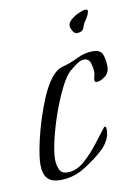

<svg xmlns="http://www.w3.org/2000/svg" viewBox="-64 -528 401 578"><g transform="rotate(-10 136.5 -239.0)"><path d="M75 7Q47 7 35 -7Q23 -21 23 -48Q23 -55 23.5 -61.5Q24 -68 25 -75Q27 -92 33.5 -121Q40 -150 50.5 -183.5Q61 -217 74.5 -248.5Q88 -280 104.5 -301.5Q121 -323 140 -328Q164 -334 188 -346Q212 -358 237 -358Q261 -358 267 -342Q273 -326 273 -306Q273 -283 255 -273Q251 -270 245.5 -267.5Q240 -265 234 -265Q227 -265 227 -271Q227 -277 229 -283Q231 -289 231 -296Q231 -307 226.5 -322.5Q222 -338 207 -338Q196 -338 183 -328.5Q170 -319 162 -312Q147 -299 130.5 -265.5Q114 -232 100 -192Q86 -152 77.5 -115Q69 -78 69 -57Q69 -41 75 -26.5Q81 -12 100 -12Q127 -12 151.5 -33.5Q176 -55 197 -82.5Q218 -110 232 -128H233Q237 -128 237.5 -124Q238 -120 238 -118Q238 -101 230 -86Q222 -71 210 -60Q183 -35 148.5 -14Q114 7 75 7ZM200 -420Q193 -420 187.5 -429.5Q182 -439 182 -446Q182 -455 192.5 -464Q203 -473 216.5 -479Q230 -485 237 -485Q244 -485 244 -481Q244 -471 232 -453Q226 -446 222 -433Q218 -420 200 -420Z"/></g></svg>

Font: Moon Dance
Style: Regular
Weight: 400
Designer: Robert E. Leuschke
Foundry: Robert E. Leuschke
Version: Version 1.010; ttfautohint (v1.8.3)